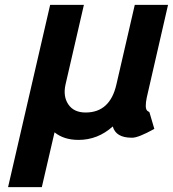

<svg xmlns="http://www.w3.org/2000/svg" viewBox="-20 -563 707 785"><path d="M248 -218Q237 -169 259.5 -136Q282 -103 330 -103Q430 -103 456 -218L531 -543H667L580 -164Q576 -145 576 -130Q576 -111 587 -107Q588 -106 591 -104L611 -36Q546 0 521 0H518Q454 0 441 -46Q380 9 301 9Q241 9 203 -22L151 202H13L185 -543H323Z"/></svg>

Font: Miedinger
Style: Bold-Italic
Weight: 700
Italic angle: -13°
Version: Version 001.000